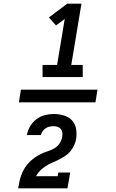

<svg xmlns="http://www.w3.org/2000/svg" viewBox="-20 -868 640 1056"><path d="M84 -305 95 -375H516L505 -305ZM214 -444V-511H294L336 -764L288 -728L249 -772L350 -848H428L372 -511H435V-444ZM80 168V167Q83 149 87 130Q91 111 98 92.5Q105 74 115.5 57Q126 40 140 25.5Q154 11 170.5 -0.5Q187 -12 205 -21Q223 -30 242 -36Q261 -42 278.5 -52Q296 -62 307.5 -79Q319 -96 322 -115Q322 -116 322 -116.5Q322 -117 322 -118Q324 -129 322.5 -140Q321 -151 314 -159Q307 -167 296.5 -170.5Q286 -174 275 -174Q264 -174 252.5 -171.5Q241 -169 231 -162.5Q221 -156 214 -146Q207 -136 205 -125H128Q132 -150 145.5 -173Q159 -196 180 -212Q201 -228 225.5 -234.5Q250 -241 275 -241Q303 -241 329.5 -233.5Q356 -226 374.5 -207.5Q393 -189 398 -161.5Q403 -134 399 -106Q396 -87 388 -69.5Q380 -52 367.5 -36.5Q355 -21 338 -10Q321 1 303.5 10Q286 19 268 26.5Q250 34 233 44.5Q216 55 201.5 69.5Q187 84 178 101H297L301 81H366L351 168Z"/></svg>

Font: Iosevka Etoile SmBdObl
Style: Regular
Weight: 600
Italic angle: -9°
Designer: Belleve Invis
Foundry: Belleve Invis
Version: Version 15.5.2; ttfautohint (v1.8.4)